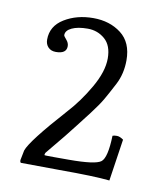

<svg xmlns="http://www.w3.org/2000/svg" viewBox="-61 -966 494 573"><g transform="rotate(10 186.0 -679.5)"><path d="M100 -849Q100 -846 108 -837Q116 -828 116 -818Q116 -795 84 -795Q69 -795 60.5 -804Q52 -813 52 -827Q52 -868 89.5 -891Q127 -914 177 -914Q227 -914 261.5 -887.5Q296 -861 296 -807Q296 -766 278.5 -732.5Q261 -699 250.5 -681Q240 -663 218 -634Q196 -605 184 -590Q163 -562 108 -496Q104 -492 104 -486Q104 -485 132 -485H178Q258 -485 275 -498Q292 -511 294 -578Q298 -580 307 -580Q316 -580 327 -572L308 -445Q262 -450 155 -450L39 -451Q36 -452 36 -459L42 -489Q52 -519 148 -626Q183 -664 211.5 -713.5Q240 -763 240 -802.5Q240 -842 218 -861Q196 -880 166 -880Q136 -880 118 -871.5Q100 -863 100 -849Z"/></g></svg>

Font: Esteban
Style: Regular
Weight: 400
Designer: Angelica Diaz Rivera
Foundry: Angelica Diaz Rivera
Version: Version 1.002